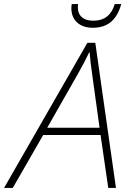

<svg xmlns="http://www.w3.org/2000/svg" viewBox="-71 -927 641 947"><path d="M387 -790C460 -790 506 -829 527 -907H495C480 -857 449 -825 389 -825C325 -825 308 -865 314 -907H283C282 -902 281 -894 281 -886C281 -825 324 -790 387 -790ZM-51 0H-8L142 -261H425L463 0H501L399 -716H360ZM162 -297 314 -564C334 -599 353 -635 369 -669H371C374 -635 378 -595 383 -565L420 -297Z"/></svg>

Font: Noto Sans ExtraLight
Style: Italic
Weight: 200
Italic angle: -12°
Designer: Monotype Design Team
Foundry: Monotype Imaging Inc.
Version: Version 2.013